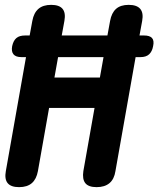

<svg xmlns="http://www.w3.org/2000/svg" viewBox="-20 -760 652 790"><path d="M369 -316H182L136 -56Q130 -23 111 -6.5Q92 10 58.5 10Q25 10 11.5 -6.5Q-2 -23 4 -56L87 -525H68Q45 -525 35.5 -536.5Q26 -548 30 -570Q35 -593 47.5 -603.5Q60 -614 83 -614H102L113 -674Q119 -707 138 -723.5Q157 -740 190.5 -740Q224 -740 237.5 -723.5Q251 -707 245 -674L234 -614H422L433 -674Q439 -707 457.5 -723.5Q476 -740 509.5 -740Q543 -740 557 -723.5Q571 -707 565 -674L554 -614H573Q596 -614 605.5 -603.5Q615 -593 610 -570Q606 -548 593.5 -536.5Q581 -525 558 -525H538L455 -56Q450 -23 430.5 -6.5Q411 10 377.5 10Q344 10 331 -6.5Q318 -23 323 -56ZM219 -525 204 -441H391L406 -525Z"/></svg>

Font: Maple Mono
Style: Bold Italic
Weight: 700
Italic angle: -10°
Monospace: yes
Designer: subframe7536
Version: Version 7.000